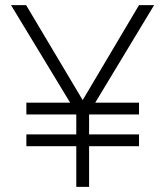

<svg xmlns="http://www.w3.org/2000/svg" viewBox="-20 -730 645 750"><path d="M328 -159V0H278V-159H83V-205H278V-283H83V-329H254L23 -710H82L303 -339L523 -710H582L352 -329H523V-283H328V-205H523V-159Z"/></svg>

Font: Geist ExtLt
Style: Regular
Weight: 400
Designer: Basement.studio, Andrés Briganti, Mateo Zaragoza
Foundry: Basement.studio, Vercel, Andrés Briganti, Guido Ferreyra, Mateo Zaragoza
Version: Version 1.401